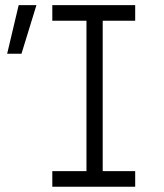

<svg xmlns="http://www.w3.org/2000/svg" viewBox="-20 -713 626 733"><path d="M179.7 0V-59.6H310.1V-633.8H179.7V-693.4H496.1V-633.8H372.1V-59.6H496.1V0ZM7.3 -507.8 51.3 -693.4H119.1L62 -507.8Z"/></svg>

Font: Caskaydia Cove Light
Style: Regular
Weight: 300
Monospace: yes
Designer: Aaron Bell
Foundry: Saja Typeworks
Version: Version 4.300; ttfautohint (v1.8.3)